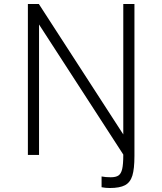

<svg xmlns="http://www.w3.org/2000/svg" viewBox="-20 -778 815 964"><path d="M655 -758V5Q655 70 644.5 104Q634 138 607.5 152Q581 166 531 166Q510 166 490 162V108Q510 112 536 112Q562 112 575 103Q588 94 593.5 70.5Q599 47 599 -1V-2L176 -655V0H120V-758H175L599 -103V-758Z"/></svg>

Font: Biryani UltraLight
Style: Regular
Weight: 250
Designer: Dan Reynolds and Mathieu Réguer
Foundry: Dan Reynolds and Mathieu Réguer
Version: Version 1.003; ttfautohint (v1.1) -l 5 -r 5 -G 72 -x 0 -D la